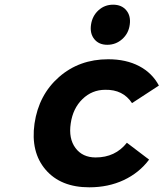

<svg xmlns="http://www.w3.org/2000/svg" viewBox="-20 -797 701 823"><path d="M127.9 -267.1Q146 -390.6 232.9 -466.8Q319.8 -543 443.8 -543Q520.5 -543 576.4 -513.7Q632.3 -484.4 661.1 -430.2L545.9 -355Q507.3 -413.6 431.2 -412.1Q374.5 -412.1 333.5 -372.3Q292.5 -332.5 283.2 -268.1Q273.4 -203.1 303.5 -162.6Q333.5 -122.1 390.1 -122.1Q474.1 -122.1 523.9 -185.1L619.1 -112.8Q576.7 -56.2 510.5 -25.1Q444.3 5.9 362.8 5.9Q240.2 5.9 175.5 -69.6Q110.8 -145 127.9 -267.1ZM536.1 -690.9Q531.2 -653.8 503.9 -629.4Q476.6 -605 439.9 -605Q403.8 -605 384.3 -629.2Q364.7 -653.3 370.1 -690.9Q375.5 -728.5 401.9 -752.7Q428.2 -776.9 464.8 -776.9Q501.5 -776.9 521.5 -752.7Q541.5 -728.5 536.1 -690.9Z"/></svg>

Font: Trueno SemiBold
Style: Italic
Weight: 600
Designer: Julieta Ulanovsky
Foundry: Julieta Ulanovsky
Version: Version 3.001b | FøM Fix